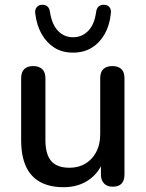

<svg xmlns="http://www.w3.org/2000/svg" viewBox="-20 -770 609 799"><path d="M245 9Q186 9 146.5 -13Q107 -35 87.5 -78.5Q68 -122 68 -188V-444Q68 -470 81 -482.5Q94 -495 118 -495Q142 -495 155.5 -482.5Q169 -470 169 -444V-187Q169 -128 193 -100Q217 -72 269 -72Q326 -72 361.5 -110.5Q397 -149 397 -212V-444Q397 -470 410 -482.5Q423 -495 448 -495Q472 -495 485 -482.5Q498 -470 498 -444V-44Q498 7 449 7Q426 7 413 -6.5Q400 -20 400 -44V-129L413 -107Q393 -51 349 -21Q305 9 245 9ZM284 -551Q239 -551 206.5 -571.5Q174 -592 153.5 -628Q133 -664 127 -712Q124 -729 132.5 -739.5Q141 -750 154 -750Q168 -751 177 -743.5Q186 -736 188 -720Q196 -668 221.5 -641.5Q247 -615 284 -615Q321 -615 347 -641.5Q373 -668 380 -720Q382 -736 391 -743.5Q400 -751 414 -750Q428 -750 436 -739.5Q444 -729 441 -712Q436 -664 415.5 -628Q395 -592 362 -571.5Q329 -551 284 -551Z"/></svg>

Font: Nunito ExtraLight SemiBold
Style: Regular
Weight: 600
Version: Version 3.602